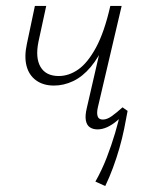

<svg xmlns="http://www.w3.org/2000/svg" viewBox="-20 -430 490 644"><path d="M161 -143Q125 -143 101 -160.5Q77 -178 69 -209Q61 -240 70 -282L97 -410H135L109 -290Q98 -236 116 -205.5Q134 -175 177 -175Q211 -175 242.5 -197Q274 -219 302 -270.5Q330 -322 350 -410H372Q357 -339 334 -288Q311 -237 284 -205Q257 -173 225.5 -158Q194 -143 161 -143ZM307 4Q292 4 281.5 -3Q271 -10 268 -26Q265 -42 271 -67L350 -410H388L308 -69Q304 -51 307.5 -40Q311 -29 325 -29Q339 -29 355 -40.5Q371 -52 391 -70L408 -58Q389 -39 372.5 -25Q356 -11 339.5 -3.5Q323 4 307 4ZM333 194 300 179Q322 140 338 98.5Q354 57 366 16.5Q378 -24 385 -58H408Q403 -30 396.5 2Q390 34 380.5 67Q371 100 359 132.5Q347 165 333 194Z"/></svg>

Font: Ysabeau ExtraLight
Style: Italic
Weight: 250
Italic angle: -12°
Version: Version 2.000;gftools[0.9.27.dev2+g8671c4b]